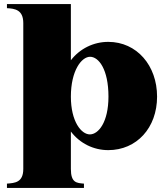

<svg xmlns="http://www.w3.org/2000/svg" viewBox="-20 -720 816 940"><path d="M14 179V200H391V179C355 176 327 175 327 107V-76C371 -18 438 15 510 15C649 15 749 -94 749 -247C749 -399 650 -515 510 -515C438 -515 371 -482 327 -425V-700H14V-680C53 -678 94 -672 94 -607V107C94 174 52 176 14 179ZM327 -247C327 -374 379 -442 421 -442C463 -442 511 -381 511 -247C511 -122 462 -62 420 -62C378 -62 327 -125 327 -247Z"/></svg>

Font: Sprat Black
Style: Regular
Weight: 900
Designer: Ethan Nakache
Foundry: Collletttivo
Version: Version 2.000;Glyphs 3.2 (3217)